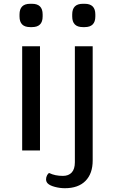

<svg xmlns="http://www.w3.org/2000/svg" viewBox="-20 -794 598 1013"><path d="M97 -550H191V0H97ZM83 -707V-718Q83 -774 139 -774H149Q205 -774 205 -718V-707Q205 -651 149 -651H139Q83 -651 83 -707ZM232 174Q223 165 223 152Q223 141 228.5 130.5Q234 120 240 119Q270 134 312 134Q342 134 358.5 116Q375 98 375 62V-550H469V53Q469 122 431 160.5Q393 199 322 199Q296 199 269.5 192Q243 185 232 174ZM361 -707V-718Q361 -774 417 -774H427Q483 -774 483 -718V-707Q483 -651 427 -651H417Q361 -651 361 -707Z"/></svg>

Font: Krub Medium
Style: Regular
Weight: 500
Designer: Ekaluck Peanpanawate
Foundry: Cadson Demak Co.,Ltd.
Version: Version 1.000; ttfautohint (v1.6)